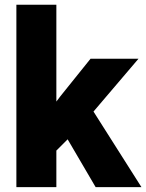

<svg xmlns="http://www.w3.org/2000/svg" viewBox="-20 -770 602 790"><path d="M258.3 -196.8 211.9 -150.4V0H47.4V-750.5H211.9V-352.1L228.5 -374L352.5 -528.3H549.8L364.7 -311L562 0H373.5Z"/></svg>

Font: TypoPRO Roboto
Style: Regular
Weight: 900
Designer: Google
Version: Version 2.136; 2016